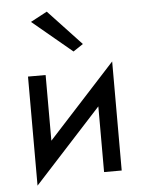

<svg xmlns="http://www.w3.org/2000/svg" viewBox="-55 -789 654 868"><g transform="rotate(-5 272.5 -355.0)"><path d="M460 -380 465 -495 85 -80 80 35ZM160 -460H80V35L160 -75ZM465 -495 385 -385V0H465ZM115 -705 295 -555 340 -585 190 -745Z"/></g></svg>

Font: Glinicke Jost Regular
Style: Regular
Weight: 400
Version: Version 3.710